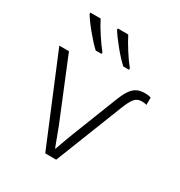

<svg xmlns="http://www.w3.org/2000/svg" viewBox="-179 -892 957 1018"><g transform="rotate(30 300.0 -383.0)"><path d="M24 -532H83L235 -161Q250 -123 277 -49H280Q309 -131 321 -161L421 -416Q440 -467 456.5 -493Q473 -519 493.5 -530Q514 -541 547 -541Q564 -541 581 -536V-491Q569 -495 550 -495Q523 -495 506.5 -474.5Q490 -454 471 -404L312 0H245ZM79 -758V-766H142Q158 -733 187 -689Q216 -645 240 -615V-606H204Q173 -635 135.5 -680.5Q98 -726 79 -758ZM247 -758V-766H311Q328 -732 356 -688Q384 -644 408 -615V-606H373Q341 -635 304 -680.5Q267 -726 247 -758Z"/></g></svg>

Font: Noto Sans Mono UI Light
Style: Regular
Weight: 300
Monospace: yes
Designer: Monotype Design team
Foundry: Monotype Imaging Inc.
Version: Version 1.000